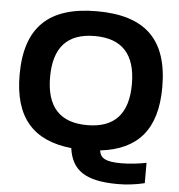

<svg xmlns="http://www.w3.org/2000/svg" viewBox="-57 -733 886 949"><g transform="rotate(5 386.0 -258.0)"><path d="M386 -556C522 -556 589 -482 589 -335C589 -188 522 -114 386 -114C250 -114 183 -188 183 -335C183 -482 250 -556 386 -556ZM32 -333C32 -122 127 -14 318 6C333 115 401 163 563 163C605 163 649 158 695 147V46C657 54 608 59 571 59C495 59 467 45 461 5C648 -17 740 -124 740 -333C740 -572 623 -679 386 -679C150 -679 32 -572 32 -333Z"/></g></svg>

Font: LT Wave Bold
Style: Regular
Weight: 700
Designer: Daniel Lyons
Version: Version 2.5 (Glyphs App)